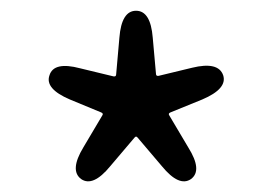

<svg xmlns="http://www.w3.org/2000/svg" viewBox="-20 -818 507 357"><path d="M185 -509Q153 -470 131 -485Q109 -501 135 -544L170 -603Q173 -607 168 -609L110 -633Q63 -653 72 -678Q80 -704 129 -691L191 -676Q196 -675 196 -680L202 -748Q206 -798 233 -798Q260 -798 264 -748L270 -681Q270 -676 275 -677L337 -692Q386 -704 395 -678Q403 -653 356 -633L297 -609Q292 -607 295 -603L330 -544Q357 -501 335 -485Q313 -470 281 -509L236 -562Q233 -566 230 -562Z"/></svg>

Font: Resource Han Rounded HK
Style: Regular
Weight: 400
Designer: Cyano Hao (round all glyphs); Ryoko NISHIZUKA  (kana, bopomofo & ideographs); Paul D. Hunt (Latin, Greek & Cyrillic); Sa
Foundry: Cyano Hao
Version: 0.990